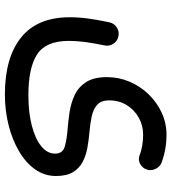

<svg xmlns="http://www.w3.org/2000/svg" viewBox="20 -438 671 750"><g transform="rotate(90 355.0 -62.5)"><path d="M46.9 0Q46.9 -35.6 52 -72.8Q57.1 -109.9 66.9 -155.8Q71.3 -174.3 87.6 -184.3Q104 -194.3 122.1 -189.9Q140.6 -186 150.9 -169.7Q161.1 -153.3 156.7 -134.8Q148.4 -95.2 143.8 -61.5Q139.2 -27.8 139.2 3.4Q139.2 93.3 191.7 127.4Q244.1 161.6 351.1 161.6Q418.9 161.6 470.5 148.2Q522 134.8 550.8 111.3Q579.6 87.9 579.6 57.1Q579.6 27.3 551.3 19.3Q522.9 11.2 482.4 8.3Q451.2 5.9 416 0.5Q380.9 -4.9 350.1 -19.5Q319.3 -34.2 300 -64.2Q280.8 -94.2 280.8 -145.5Q280.8 -191.9 298.6 -233.6Q316.4 -275.4 347.7 -307.9Q378.9 -340.3 419.7 -359.1Q460.4 -377.9 505.9 -377.9Q561.5 -377.9 612.8 -359.4Q629.9 -353.5 638.7 -336.2Q647.5 -318.8 642.1 -301.8Q636.7 -284.7 620.6 -275.4Q604.5 -266.1 586.9 -272.5Q568.8 -279.8 547.4 -283.2Q525.9 -286.6 506.3 -286.6Q469.2 -286.6 438.7 -269.3Q408.2 -252 389.9 -222.2Q371.6 -192.4 371.6 -154.3Q371.6 -122.1 389.4 -106.7Q407.2 -91.3 435.8 -85.4Q464.4 -79.6 497.1 -76.7Q526.9 -74.2 556.9 -68.8Q586.9 -63.5 611.8 -50.5Q636.7 -37.6 651.9 -12.7Q667 12.2 667 54.2Q667 98.6 641.1 135.3Q615.2 171.9 570.3 198.2Q525.4 224.6 468.3 239Q411.1 253.4 348.6 253.4Q204.6 253.4 125.7 189.9Q46.9 126.5 46.9 0Z"/></g></svg>

Font: Mikhak Medium
Style: Regular
Weight: 500
Designer: Amin Abedi
Version: Version 3.3